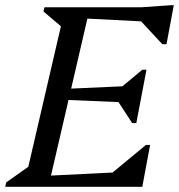

<svg xmlns="http://www.w3.org/2000/svg" viewBox="-45 -718 688 738"><path d="M-25 0 -21 -17 95 -99 55 -39 197 -651 221 -590 122 -674 126 -690H301L141 0ZM138 0 148 -43 472 -59 458 0ZM361 0 371 -41 516 -161H532L502 0ZM448 -324 210 -334 219 -377 463 -388ZM463 -245 403 -337 412 -375 502 -450H518L479 -245ZM594 -631 281 -647 291 -690H608ZM579 -548 488 -646 498 -690 612 -698H623L595 -548Z"/></svg>

Font: Platypi Light Light
Style: Italic
Weight: 300
Italic angle: -13°
Version: Version 1.200